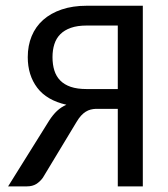

<svg xmlns="http://www.w3.org/2000/svg" viewBox="-20 -662 595 682"><path d="M398.4 0V-275.4H320.3Q310.5 -274.9 301.8 -272.7Q293 -270.5 284.4 -265.1Q275.9 -259.8 267.8 -251Q259.8 -242.2 252 -229L132.3 -30.8Q122.6 -17.1 108.9 -8.5Q95.2 0 75.7 0H8.8L154.8 -233.9Q168 -254.4 182.6 -268.1Q197.3 -281.7 215.8 -290Q146 -305.7 112.3 -350.3Q78.6 -395 78.6 -459Q78.6 -500 92.5 -533.7Q106.4 -567.4 133.3 -591.3Q160.2 -615.2 199.2 -628.4Q238.3 -641.6 288.1 -641.6H487.3V0ZM166.5 -459Q166.5 -432.6 173.1 -411.6Q179.7 -390.6 194.1 -376Q208.5 -361.3 231.4 -353.5Q254.4 -345.7 287.6 -345.7H398.4V-571.3H288.1Q254.9 -571.3 231.9 -563.2Q209 -555.2 194.3 -540.5Q179.7 -525.9 173.1 -505.1Q166.5 -484.4 166.5 -459Z"/></svg>

Font: Carlito
Style: Regular
Weight: 400
Designer: Lukasz Dziedzic
Foundry: tyPoland Lukasz Dziedzic
Version: Version 1.103; Beta1; all basic design good, some composites